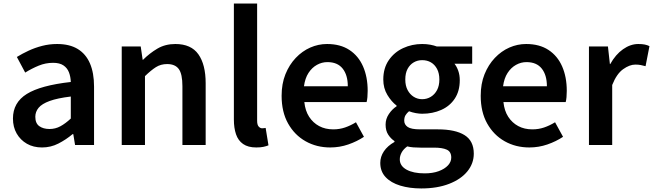

<svg xmlns="http://www.w3.org/2000/svg" viewBox="-20 -817 3680 1082"><path d="M217 14Q168 14 131.5 -7Q95 -28 74 -64.5Q53 -101 53 -149Q53 -239 131 -287.5Q209 -336 379 -355Q378 -385 368.5 -409.5Q359 -434 337.5 -448.5Q316 -463 279 -463Q237 -463 198 -447Q159 -431 122 -408L75 -496Q106 -515 141.5 -531.5Q177 -548 217.5 -558.5Q258 -569 302 -569Q372 -569 418 -541Q464 -513 487 -459.5Q510 -406 510 -329V0H403L393 -61H389Q352 -30 309 -8Q266 14 217 14ZM259 -90Q292 -90 320.5 -105.5Q349 -121 379 -149V-273Q304 -264 260 -248Q216 -232 197.5 -209.5Q179 -187 179 -159Q179 -122 201.5 -106Q224 -90 259 -90Z M666 0V-555H773L784 -480H786Q823 -517 867 -543Q911 -569 968 -569Q1057 -569 1098 -511Q1139 -453 1139 -348V0H1008V-331Q1008 -400 987.5 -428Q967 -456 922 -456Q886 -456 858.5 -438.5Q831 -421 797 -388V0Z M1424 14Q1378 14 1350 -5.5Q1322 -25 1310 -60.5Q1298 -96 1298 -143V-797H1429V-137Q1429 -113 1438 -103.5Q1447 -94 1457 -94Q1461 -94 1465 -94.5Q1469 -95 1477 -96L1493 2Q1481 7 1464.5 10.5Q1448 14 1424 14Z M1841 14Q1764 14 1702 -21Q1640 -56 1603.5 -121Q1567 -186 1567 -277Q1567 -345 1588.5 -398.5Q1610 -452 1646.5 -490.5Q1683 -529 1728.5 -549Q1774 -569 1823 -569Q1898 -569 1949 -535.5Q2000 -502 2026 -442.5Q2052 -383 2052 -305Q2052 -286 2050.5 -269.5Q2049 -253 2046 -242H1695Q1700 -193 1722 -159Q1744 -125 1778.5 -106.5Q1813 -88 1858 -88Q1893 -88 1924 -98.5Q1955 -109 1986 -128L2031 -46Q1992 -20 1943 -3Q1894 14 1841 14ZM1693 -331H1940Q1940 -394 1911 -430.5Q1882 -467 1825 -467Q1794 -467 1766 -451.5Q1738 -436 1718.5 -406Q1699 -376 1693 -331Z M2354 245Q2288 245 2235.5 229Q2183 213 2153 181Q2123 149 2123 101Q2123 66 2143.5 35.5Q2164 5 2203 -17V-22Q2182 -36 2167.5 -58.5Q2153 -81 2153 -115Q2153 -147 2171.5 -174.5Q2190 -202 2215 -218V-222Q2186 -244 2163 -282Q2140 -320 2140 -369Q2140 -433 2171 -478Q2202 -523 2252 -546Q2302 -569 2359 -569Q2384 -569 2405 -565Q2426 -561 2442 -555H2641V-458H2541Q2554 -442 2562.5 -418Q2571 -394 2571 -365Q2571 -304 2543 -261.5Q2515 -219 2466.5 -197.5Q2418 -176 2359 -176Q2343 -176 2323.5 -179.5Q2304 -183 2285 -190Q2273 -180 2265.5 -168Q2258 -156 2258 -137Q2258 -115 2277.5 -101.5Q2297 -88 2348 -88H2447Q2546 -88 2598 -55.5Q2650 -23 2650 49Q2650 104 2614 148.5Q2578 193 2511 219Q2444 245 2354 245ZM2359 -258Q2386 -258 2408 -271.5Q2430 -285 2443 -309.5Q2456 -334 2456 -369Q2456 -404 2443 -428.5Q2430 -453 2408.5 -465.5Q2387 -478 2359 -478Q2333 -478 2311.5 -465.5Q2290 -453 2277 -429Q2264 -405 2264 -369Q2264 -334 2277 -309.5Q2290 -285 2311.5 -271.5Q2333 -258 2359 -258ZM2373 160Q2419 160 2452.5 147.5Q2486 135 2504.5 115Q2523 95 2523 71Q2523 38 2498 26.5Q2473 15 2426 15H2350Q2328 15 2309.5 13.5Q2291 12 2275 8Q2253 24 2243 43Q2233 62 2233 81Q2233 118 2271 139Q2309 160 2373 160Z M2963 14Q2886 14 2824 -21Q2762 -56 2725.5 -121Q2689 -186 2689 -277Q2689 -345 2710.5 -398.5Q2732 -452 2768.5 -490.5Q2805 -529 2850.5 -549Q2896 -569 2945 -569Q3020 -569 3071 -535.5Q3122 -502 3148 -442.5Q3174 -383 3174 -305Q3174 -286 3172.5 -269.5Q3171 -253 3168 -242H2817Q2822 -193 2844 -159Q2866 -125 2900.5 -106.5Q2935 -88 2980 -88Q3015 -88 3046 -98.5Q3077 -109 3108 -128L3153 -46Q3114 -20 3065 -3Q3016 14 2963 14ZM2815 -331H3062Q3062 -394 3033 -430.5Q3004 -467 2947 -467Q2916 -467 2888 -451.5Q2860 -436 2840.5 -406Q2821 -376 2815 -331Z M3299 0V-555H3406L3417 -456H3419Q3449 -510 3491 -539.5Q3533 -569 3577 -569Q3599 -569 3613.5 -566Q3628 -563 3640 -557L3618 -444Q3603 -448 3590.5 -450.5Q3578 -453 3560 -453Q3528 -453 3491.5 -427Q3455 -401 3430 -338V0Z"/></svg>

Font: Noto Sans JP SemiBold
Style: Regular
Weight: 600
Designer: Ryoko NISHIZUKA  (kana, bopomofo & ideographs); Paul D. Hunt (Latin, Greek & Cyrillic); Sandoll Communications , Soo-you
Foundry: Adobe
Version: Version 2.004-H2;hotconv 1.0.118;makeotfexe 2.5.65603